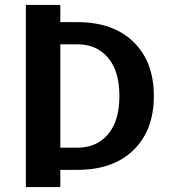

<svg xmlns="http://www.w3.org/2000/svg" viewBox="-20 -740 685 780"><path d="M85 20V-720H225V-650H295Q440 -650 522.5 -569.5Q605 -489 605 -350Q605 -211 522.5 -130.5Q440 -50 295 -50H225V20ZM225 -140H295Q372 -140 418.5 -194Q465 -248 465 -350Q465 -452 418.5 -506Q372 -560 295 -560H225Z"/></svg>

Font: Scada
Style: Bold
Weight: 700
Designer: Jovanny Lemonad
Foundry: Jovanny Lemonad
Version: Version 4.100;PS 004.100;hotconv 1.0.88;makeotf.lib2.5.64775